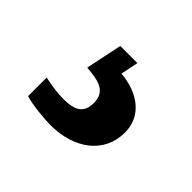

<svg xmlns="http://www.w3.org/2000/svg" viewBox="-70 -111 452 452"><g transform="rotate(45 155.5 115.0)"><path d="M128 239C207 239 265 197 265 127C265 73 221 40 161 35L170 -9H113L94 82C134 85 164 91 164 130C164 165 142 174 106 174C89 174 65 171 43 166V228C65 235 109 239 128 239Z"/></g></svg>

Font: Noto Serif Tamil SemiCondensed ExtraBold
Style: Italic
Weight: 800
Width: 4
Italic angle: -12°
Designer: Indian Type Foundry, Tom Grace, and the Monotype Design Team
Foundry: Monotype Imaging Inc.
Version: Version 2.003